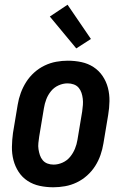

<svg xmlns="http://www.w3.org/2000/svg" viewBox="-20 -785 540 813"><path d="M206 8Q176 8 148 2Q120 -4 97 -19Q74 -34 59 -57Q44 -80 37 -107Q30 -134 30.5 -163.5Q31 -193 35 -222L55 -342Q59 -367 68 -391.5Q77 -416 91 -438Q105 -460 125 -478Q145 -496 169 -507.5Q193 -519 218 -523.5Q243 -528 267 -528Q297 -528 325 -522Q353 -516 376 -501Q399 -486 414.5 -463Q430 -440 437 -413Q444 -386 443.5 -356.5Q443 -327 438 -298L418 -178Q414 -153 405.5 -128.5Q397 -104 383 -82Q369 -60 349 -42Q329 -24 305 -12.5Q281 -1 255.5 3.5Q230 8 206 8ZM207 -88Q226 -88 245 -96.5Q264 -105 277 -121Q290 -137 297.5 -155.5Q305 -174 308 -193L328 -313Q330 -327 331 -340.5Q332 -354 330.5 -367Q329 -380 325 -392Q321 -404 313 -413.5Q305 -423 292.5 -427.5Q280 -432 266 -432Q247 -432 228 -423.5Q209 -415 196 -399Q183 -383 176 -364.5Q169 -346 166 -327L146 -207Q144 -193 142.5 -179.5Q141 -166 143 -153Q145 -140 149 -128Q153 -116 161 -106.5Q169 -97 181 -92.5Q193 -88 207 -88ZM303 -580 191 -715 266 -765 365 -620Z"/></svg>

Font: Iosevka Curly Slab
Style: Bold Italic
Weight: 700
Italic angle: -9°
Monospace: yes
Designer: Belleve Invis
Foundry: Belleve Invis
Version: Version 22.1.2; ttfautohint (v1.8.4)